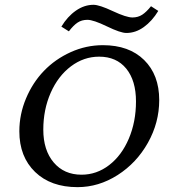

<svg xmlns="http://www.w3.org/2000/svg" viewBox="-20 -770 710 799"><path d="M608.4 -744.1 638.7 -724.6Q612.8 -682.1 578.6 -657.5Q544.4 -632.8 505.9 -632.8Q481.4 -632.8 425 -660.2Q368.7 -687.5 343.8 -687.5Q319.8 -687.5 302.5 -675.8Q285.2 -664.1 266.6 -639.6L235.4 -659.2Q260.7 -701.2 295.7 -725.6Q330.6 -750 369.1 -750Q393.6 -750 449.7 -723.6Q505.9 -697.3 531.2 -697.3Q554.2 -697.3 571.8 -708.7Q589.4 -720.2 608.4 -744.1ZM302.7 8.8Q191.4 8.8 126 -54.4Q60.5 -117.7 60.5 -223.6Q60.5 -294.4 88.4 -360.6Q116.2 -426.8 163.1 -475.3Q210 -523.9 274.2 -553Q338.4 -582 408.2 -582Q517.1 -582 579.8 -520.3Q642.6 -458.5 642.6 -353.5Q642.6 -259.8 595.5 -175.8Q548.3 -91.8 469.5 -41.5Q390.6 8.8 302.7 8.8ZM319.3 -43Q382.3 -43 434.3 -83Q486.3 -123 516.1 -193.1Q545.9 -263.2 545.9 -347.7Q545.9 -434.6 505.4 -484.4Q464.8 -534.2 392.6 -534.2Q328.6 -534.2 275.1 -493.9Q221.7 -453.6 190.9 -383.8Q160.2 -314 160.2 -230.5Q160.2 -145 203.4 -94Q246.6 -43 319.3 -43Z"/></svg>

Font: Crimson Pro
Style: Italic
Weight: 400
Italic angle: -12°
Designer: Jacques Le Bailly
Foundry: Baron von Fonthausen
Version: Version 1.003